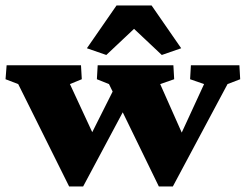

<svg xmlns="http://www.w3.org/2000/svg" viewBox="-25 -672 891 696"><path d="M550.8 3.9 370.1 -367.2 326.2 -384.8 329.1 -435.5H603.5L606.4 -384.8L555.7 -367.2L645.5 -165L622.1 -166L714.8 -367.2L664.1 -384.8L667 -435.5H842.8L845.7 -384.8L799.8 -367.2L601.6 3.9ZM225.6 3.9 41 -367.2 -4.9 -384.8 -1 -435.5H268.6L271.5 -384.8L228.5 -367.2L322.3 -165L295.9 -166L395.5 -364.3L436.5 -295.9L276.4 3.9ZM631.8 -497.1 561.5 -472.7 426.8 -599.6H495.1L360.4 -472.7L290 -497.1L397.5 -652.3H524.4Z"/></svg>

Font: Crimson Pro Black
Style: Regular
Weight: 900
Designer: Jacques Le Bailly
Foundry: Baron von Fonthausen
Version: Version 1.003